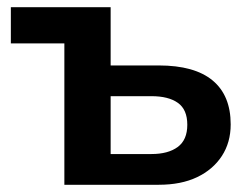

<svg xmlns="http://www.w3.org/2000/svg" viewBox="-20 -511 694 531"><path d="M158 0V-391H10V-491H286V-330H419Q518 -330 568 -288.5Q618 -247 618 -167Q618 -117 593.5 -79.5Q569 -42 525 -21Q481 0 419 0ZM286 -85H399Q445 -85 471.5 -104.5Q498 -124 498 -166Q498 -208 472 -226.5Q446 -245 399 -245H286Z"/></svg>

Font: Nunito Sans 11pt
Style: Bold
Weight: 700
Version: Version 3.101;gftools[0.9.27]